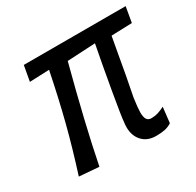

<svg xmlns="http://www.w3.org/2000/svg" viewBox="-127 -691 860 844"><g transform="rotate(-30 303.0 -269.0)"><path d="M343.5 -87Q343.5 -100.5 345.5 -112Q346.5 -134 367.8 -256.5Q389 -379 408 -476L265.5 -468.5Q192 -190 153.5 4L53.5 -4Q92.5 -126 120.2 -234.2Q148 -342.5 175 -476L75.5 -472L89.5 -550H606.5L593 -472L488 -468.5L485 -452.5Q450.5 -255.5 435.5 -184Q428.5 -134 428.5 -113Q428.5 -89.5 435.5 -78Q442.5 -66.5 459 -66.5Q476.5 -66.5 492 -71.2Q507.5 -76 526.5 -85.5L517.5 -7Q500.5 4 481.5 7.8Q462.5 11.5 438.5 11.5Q394 11.5 368.8 -15.8Q343.5 -43 343.5 -87Z"/></g></svg>

Font: JuliaMono MediumItalic
Style: Regular
Weight: 500
Italic angle: -9°
Monospace: yes
Designer: cormullion
Foundry: corm
Version: Version 0.049; ttfautohint (v1.8.4)